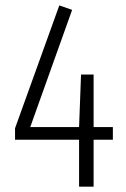

<svg xmlns="http://www.w3.org/2000/svg" viewBox="-20 -696 469 716"><path d="M400.9 -222.2V-174.8H329.1V0H274.9V-174.8H36.1V-217.8L201.2 -675.8L249 -659.2L92.8 -222.2H274.9L282.2 -418H329.1V-222.2Z"/></svg>

Font: Fira Sans Compressed Light
Style: Regular
Weight: 300
Width: 1
Designer: Carrois Corporate & Edenspiekermann AG
Foundry: Carrois Corporate GbR & Edenspiekermann AG
Version: Version 4.203;PS 004.203;hotconv 1.0.88;makeotf.lib2.5.64775